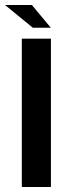

<svg xmlns="http://www.w3.org/2000/svg" viewBox="-45 -745 265 765"><path d="M41.9 0V-591H157.9V0ZM85.9 -634.4 -24.9 -725H82.1L157.6 -634.4Z"/></svg>

Font: Alumni Sans SC Thin
Style: Regular
Weight: 100
Designer: Robert E. Leuschke
Foundry: Robert E. Leuschke
Version: Version 1.018